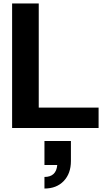

<svg xmlns="http://www.w3.org/2000/svg" viewBox="-20 -740 630 1110"><path d="M50 0V-720H204V-118H550V0ZM237 350V283Q305 283 311 214H237V75H390V191Q390 263 348.5 306.5Q307 350 237 350Z"/></svg>

Font: Instrument Sans
Style: Bold
Weight: 700
Designer: Rodrigo Fuenzalida
Foundry: fragTYPE
Version: Version 1.000; ttfautohint (v1.8.4.7-5d5b);gftools[0.9.28]